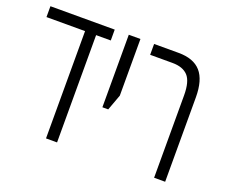

<svg xmlns="http://www.w3.org/2000/svg" viewBox="-100 -743 1061 898"><g transform="rotate(20 430.0 -294.0)"><path d="M202 0V-534H10V-588H330V-534H257V0Z M400 -227V-588H458V-306L429 -227Z M740 0V-410Q740 -479 714.5 -506.5Q689 -534 637 -534H526V-588H648Q723 -588 759 -547Q795 -506 795 -420V0Z"/></g></svg>

Font: Noto Sans Hebrew ExtraCondensed Light
Style: Regular
Weight: 300
Width: 2
Designer: Monotype Design Team
Foundry: Monotype Imaging Inc.
Version: Version 2.004; ttfautohint (v1.8.4.7-5d5b)